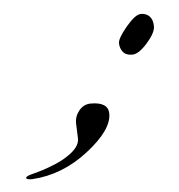

<svg xmlns="http://www.w3.org/2000/svg" viewBox="-35 -224 306 328"><g transform="rotate(-5 118.0 -59.5)"><path d="M119 -47Q149 -47 149 -27Q149 1 104.5 35.5Q60 70 8 73Q-2 73 -2 70Q-2 67 8 64.5Q18 62 27.5 59Q37 56 49 51Q61 46 70 40Q92 26 92 11L91 -16Q91 -28 99 -37.5Q107 -47 119 -47ZM217.5 -192Q227 -192 232.5 -186Q238 -180 238 -169Q238 -158 223 -141Q208 -124 197 -124Q186 -124 181 -130.5Q176 -137 176 -145.5Q176 -154 192 -173Q208 -192 217.5 -192Z"/></g></svg>

Font: Mrs Saint Delafield
Style: Regular
Weight: 400
Designer: Alejandro Paul
Foundry: Alejandro Paul
Version: Version 1.001